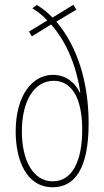

<svg xmlns="http://www.w3.org/2000/svg" viewBox="-20 -778 439 808"><path d="M135 -757 116 -743C136 -731 160 -713 179 -692L102 -645L114 -625L195 -675C263 -599 303 -492 318 -389H315C302 -420 265 -463 203 -463C115 -463 46 -375 46 -225C46 -107 89 10 202 10C295 10 353 -69 353 -259C353 -423 310 -578 217 -687L301 -737L289 -758L201 -704C182 -724 160 -742 135 -757ZM206 -438C279 -438 326 -370 326 -232C326 -102 285 -15 202 -15C118 -15 72 -105 72 -225C72 -353 124 -438 206 -438Z"/></svg>

Font: Noto Sans Georgian ExtraCondensed Thin
Style: Regular
Weight: 100
Width: 2
Designer: Monotype Design Team, Akaki Razmadze
Foundry: Google LLC
Version: Version 2.005